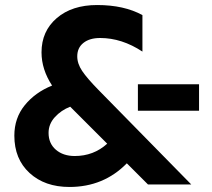

<svg xmlns="http://www.w3.org/2000/svg" viewBox="-20 -733 841 763"><path d="M277 -113Q352 -113 406 -162L278 -290L259 -309Q223 -295 198 -267.5Q173 -240 173 -205Q173 -163 202 -138Q231 -113 277 -113ZM528 -293V-398H771V-293ZM740 0H568L484 -84Q392 10 256 10Q158 10 97.5 -45.5Q37 -101 37 -194Q37 -264 78.5 -315Q120 -366 187 -393Q145 -457 145 -525Q145 -609 205.5 -661Q266 -713 366 -713Q473 -713 546 -673V-528Q464 -582 378 -582Q336 -582 311.5 -562.5Q287 -543 287 -509Q287 -480 306.5 -451Q326 -422 371 -376Z"/></svg>

Font: Roundo SemiBold
Style: Regular
Weight: 600
Designer: Namrata Goyal (Gurmukhi), Shiva Nallaperumal (Latin)
Foundry: Indian Type Foundry
Version: Version 1.000;PS 1.0;hotconv 1.0.88;makeotf.lib2.5.647800